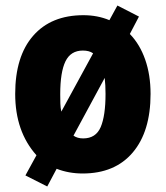

<svg xmlns="http://www.w3.org/2000/svg" viewBox="-20 -711 601 695"><path d="M525 -371Q525 -235 460.5 -159Q396 -83 279 -83Q229 -83 185 -100L151 -36L72 -76L112 -149Q35 -235 35 -371Q35 -507 100 -581.5Q165 -656 282 -656Q333 -656 376 -638L405 -691L483 -651L450 -588Q486 -551 505.5 -495.5Q525 -440 525 -371ZM198 -370Q198 -352 198.5 -336Q199 -320 202 -307L317 -518Q303 -528 280 -528Q236 -528 217 -489Q198 -450 198 -370ZM362 -371Q362 -403 359 -429L246 -220Q260 -210 281 -210Q327 -210 344.5 -251Q362 -292 362 -371Z"/></svg>

Font: Noto Sans Kannada UI Condensed Black
Style: Regular
Weight: 900
Width: 3
Designer: Jelle Bosma - Monotype Design Team
Foundry: Monotype Imaging Inc.
Version: Version 2.005; ttfautohint (v1.8.4.7-5d5b)